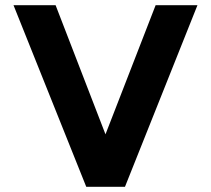

<svg xmlns="http://www.w3.org/2000/svg" viewBox="-20 -719 812 739"><path d="M32 -699H194L386 -202L579 -699H740L461 0H312Z"/></svg>

Font: Prompt SemiBold
Style: Regular
Weight: 600
Designer: Katatrad Team
Foundry: CadsonDemak
Version: Version 1.001